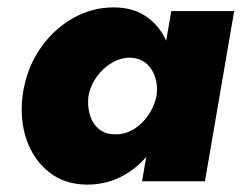

<svg xmlns="http://www.w3.org/2000/svg" viewBox="-20 -490 653 519"><path d="M443 -460 364 0H534L613 -460ZM41 -231Q33 -165 52.5 -110.5Q72 -56 114 -23.5Q156 9 216 9Q262 9 301.5 -9.5Q341 -28 371 -61Q401 -94 421 -137.5Q441 -181 447 -230Q453 -277 446.5 -320.5Q440 -364 420 -397.5Q400 -431 367 -450.5Q334 -470 287 -470Q227 -470 174 -439Q121 -408 85.5 -354Q50 -300 41 -231ZM219 -230Q224 -258 241 -282Q258 -306 283 -320.5Q308 -335 335 -334Q353 -333 367 -324.5Q381 -316 390 -301.5Q399 -287 402.5 -269Q406 -251 403 -231Q399 -210 388.5 -191Q378 -172 362.5 -157Q347 -142 328.5 -134Q310 -126 290 -127Q264 -127 246.5 -142Q229 -157 222.5 -181Q216 -205 219 -230Z"/></svg>

Font: Jost ExtraBold
Style: Italic
Weight: 800
Italic angle: -5°
Version: Version 3.710